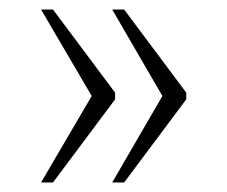

<svg xmlns="http://www.w3.org/2000/svg" viewBox="-20 -471 476 402"><path d="M215 -89H240L370 -263V-277L240 -451H215L320 -270ZM66 -89H91L221 -263V-277L91 -451H66L172 -270Z"/></svg>

Font: Noto Serif Thai SemiCondensed ExtraLight
Style: Regular
Weight: 200
Width: 4
Designer: Monotype Design Team
Foundry: Monotype Imaging Inc.
Version: Version 2.002